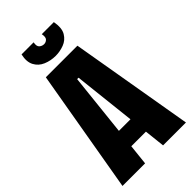

<svg xmlns="http://www.w3.org/2000/svg" viewBox="-254 -898 967 967"><g transform="rotate(-45 230.0 -414.0)"><path d="M4 0 118 -660H343L456 0H293L233 -542H223L165 0ZM109 -110V-209H349V-110ZM113 -828H199Q194 -803 205 -793.5Q216 -784 230 -784Q243 -784 252.5 -793.5Q262 -803 257 -828H343Q352 -778 335.5 -750.5Q319 -723 289.5 -712Q260 -701 230 -701Q195 -701 164 -714Q133 -727 118 -755.5Q103 -784 113 -828Z"/></g></svg>

Font: Bricolage Grotesque 72pt Condensed ExtraBold
Style: Regular
Weight: 800
Width: 3
Designer: Mathieu Triay
Foundry: Atelier Triay
Version: Version 1.001;gftools[0.9.33.dev8+g029e19f]